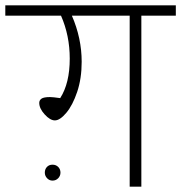

<svg xmlns="http://www.w3.org/2000/svg" viewBox="-35 -704 683 724"><path d="M628 -645H498V0H454V-645H236Q273 -560 273 -471Q273 -408 256 -357.5Q239 -307 215 -278.5Q191 -250 172 -250Q154 -250 133.5 -272.5Q113 -295 113 -316Q113 -326 121.5 -332Q130 -338 154 -338Q164 -338 192 -334Q228 -390 228 -483Q228 -570 195 -645H-15V-684H628ZM134 -53Q134 -66 142 -74.5Q150 -83 163 -83Q176 -83 184.5 -74.5Q193 -66 193 -53Q193 -41 184.5 -32Q176 -23 163 -23Q151 -23 142.5 -32Q134 -41 134 -53Z"/></svg>

Font: FiraGO ExtraLight
Style: Regular
Weight: 200
Designer: bBox Type
Foundry: bBox Type GmbH
Version: Version 1.001